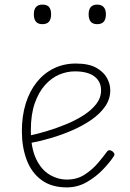

<svg xmlns="http://www.w3.org/2000/svg" viewBox="-20 -795 566 834"><path d="M270 19Q203 19 159.5 -13.5Q116 -46 95.5 -101.5Q75 -157 75 -225Q75 -292 92 -346Q109 -400 140 -438.5Q171 -477 214 -498Q257 -519 309 -519Q365 -519 397.5 -501Q430 -483 444.5 -456.5Q459 -430 459 -403Q459 -365 437 -333Q415 -301 377.5 -275Q340 -249 294 -229Q248 -209 200 -195Q152 -181 108 -173V-206Q142 -213 183.5 -225.5Q225 -238 266.5 -255Q308 -272 342.5 -294Q377 -316 398 -343Q419 -370 419 -403Q419 -441 390 -463Q361 -485 305 -485Q271 -485 237.5 -471Q204 -457 176 -426Q148 -395 131 -346.5Q114 -298 114 -229Q114 -153 136.5 -105.5Q159 -58 195 -36.5Q231 -15 271 -15Q315 -15 348.5 -37Q382 -59 406.5 -88Q431 -117 446 -138Q451 -143 456.5 -142.5Q462 -142 468 -138Q473 -134 476 -128.5Q479 -123 474 -116Q458 -91 427.5 -59Q397 -27 357 -4Q317 19 270 19ZM164 -690Q145 -690 136 -701Q127 -712 127 -733Q127 -754 136.5 -764.5Q146 -775 164 -775Q184 -775 193 -764.5Q202 -754 202 -733Q202 -711 192.5 -700.5Q183 -690 164 -690ZM402 -690Q383 -690 374 -701Q365 -712 365 -733Q365 -754 374.5 -764.5Q384 -775 402 -775Q420 -775 430 -764.5Q440 -754 440 -733Q440 -711 430.5 -700.5Q421 -690 402 -690Z"/></svg>

Font: Playwrite FR Moderne Thin
Style: Regular
Weight: 250
Version: Version 1.002